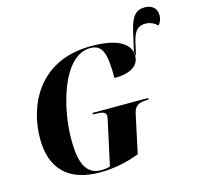

<svg xmlns="http://www.w3.org/2000/svg" viewBox="-122 -993 1174 1133"><g transform="rotate(-15 465.5 -426.5)"><path d="M734 -598 752 -678C767 -742 789 -769 835 -769C870 -769 893 -754 909 -738C924 -753 931 -778 931 -795C931 -839 901 -863 858 -863C803 -863 775 -831 756 -745L729 -627ZM352 10C431 10 514 -5 594 -36L645 -273C656 -324 690 -331 733 -331H738L740 -341H401L399 -331H414C454 -331 479 -326 479 -301C479 -295 476 -281 472 -262L417 -9C399 -3 380 -1 362 -1C273 -1 238 -74 238 -220C238 -425 321 -714 485 -714C563 -714 578 -650 578 -506C663 -506 730 -533 730 -602C730 -666 672 -724 494 -724C167 -724 61 -469 61 -273C61 -91 159 10 352 10Z"/></g></svg>

Font: Noto Serif Display SemiCondensed ExtraBold
Style: Italic
Weight: 800
Width: 4
Italic angle: -12°
Designer: Monotype Design Team
Foundry: Monotype Imaging Inc.
Version: Version 2.009